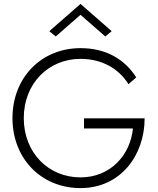

<svg xmlns="http://www.w3.org/2000/svg" viewBox="-20 -956 811 985"><path d="M393 -880 520 -769 553 -796 393 -936 233 -796 266 -769ZM411 -297H662C649 -162 548 -46 393 -46C228 -46 102 -173 102 -350C102 -528 229 -654 393 -654C506 -654 592 -601 639 -524L679 -559C619 -653 523 -709 393 -709C193 -709 44 -559 44 -350C44 -141 193 9 393 9C599 9 722 -160 722 -349H411Z"/></svg>

Font: Jost Light
Style: Regular
Weight: 300
Version: Version 3.710